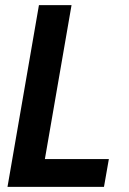

<svg xmlns="http://www.w3.org/2000/svg" viewBox="-20 -731 503 751"><path d="M405.8 -108.9 386.7 0H99.6L118.2 -108.9ZM259.8 -710.9 136.7 0H9.3L132.3 -710.9Z"/></svg>

Font: Roboto Condensed SemiBold
Style: Italic
Weight: 600
Italic angle: -12°
Designer: Christian Robertson
Foundry: Google
Version: Version 3.008; 2023